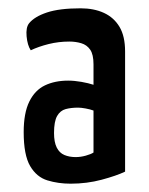

<svg xmlns="http://www.w3.org/2000/svg" viewBox="-20 -730 358 462"><path d="M150 -288Q120 -288 94 -296Q68 -304 52.5 -330.5Q37 -357 37 -412Q37 -458 50.5 -485.5Q64 -513 88 -524.5Q112 -536 144 -536Q159 -536 176 -533Q193 -530 205 -526V-575Q205 -599 197 -610.5Q189 -622 175.5 -626Q162 -630 147 -630Q121 -630 97 -624Q73 -618 54 -609Q46 -621 44 -642.5Q42 -664 50 -674Q63 -690 93 -700Q123 -710 174 -710Q206 -710 230 -699Q254 -688 267.5 -665.5Q281 -643 281 -606V-317Q260 -307 224.5 -297.5Q189 -288 150 -288ZM162 -352Q174 -352 186.5 -355.5Q199 -359 205 -363V-464Q197 -467 186 -469Q175 -471 168 -471Q151 -471 138 -467.5Q125 -464 117.5 -451Q110 -438 110 -410Q110 -388 116.5 -375Q123 -362 135 -357Q147 -352 162 -352Z"/></svg>

Font: Yanone Kaffeesatz ExtraLight Medium
Style: Regular
Weight: 500
Version: Version 2.003